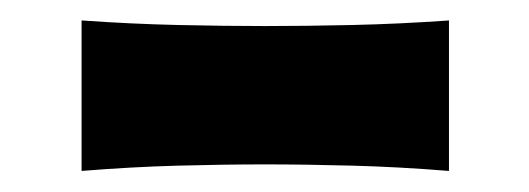

<svg xmlns="http://www.w3.org/2000/svg" viewBox="-20 -424 510 185"><path d="M58.6 -259.3V-404.3Q106.9 -400.9 151.6 -399.9Q196.3 -398.9 235.4 -398.9Q274.4 -398.9 319.3 -399.9Q364.3 -400.9 412.6 -404.3V-259.3Q364.3 -263.2 319.3 -264.4Q274.4 -265.6 235.4 -265.6Q196.3 -265.6 151.6 -264.4Q106.9 -263.2 58.6 -259.3Z"/></svg>

Font: Pinar-DS2-FD Bold
Style: Regular
Weight: 700
Designer: Amin Abedi
Version: Version 3.000